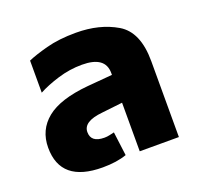

<svg xmlns="http://www.w3.org/2000/svg" viewBox="-100 -643 801 765"><g transform="rotate(-20 300.5 -260.5)"><path d="M314 -5 301 -106Q292 -104 281 -101.5Q270 -99 259 -99Q202 -99 202 -143Q202 -188 284 -196L372 -206V0H538V-322Q538 -446 466 -488.5Q394 -531 294 -531Q222 -531 168 -516.5Q114 -502 85 -489V-353Q120 -372 170.5 -387.5Q221 -403 273 -403Q372 -403 372 -332V-324L266 -315Q146 -304 90 -258.5Q34 -213 34 -138Q34 10 212 10Q272 10 314 -5Z"/></g></svg>

Font: Noto Sans Thai UI Extra
Style: Regular
Weight: 800
Designer: Monotype Design Team
Foundry: Monotype Imaging Inc.
Version: Version 1.901